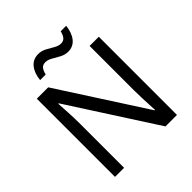

<svg xmlns="http://www.w3.org/2000/svg" viewBox="-240 -1076 1240 1240"><g transform="rotate(-45 380.0 -456.5)"><path d="M663 0H558L176 -593H172Q174 -558 177 -506Q180 -454 180 -399V0H97V-714H201L582 -123H586Q585 -139 583.5 -171Q582 -203 580.5 -241Q579 -279 579 -311V-714H663ZM197 -784Q203 -843 231.5 -877.5Q260 -912 307 -912Q337 -912 363.5 -897.5Q390 -883 414 -869Q438 -855 459 -855Q482 -855 494.5 -869.5Q507 -884 514 -913H564Q558 -855 530 -820Q502 -785 455 -785Q427 -785 400.5 -799Q374 -813 349.5 -827.5Q325 -842 303 -842Q279 -842 267 -827.5Q255 -813 248 -784Z"/></g></svg>

Font: Noto Sans Tifinagh Ahaggar
Style: Regular
Weight: 400
Designer: JamraPatel
Foundry: JamraPatel LLC
Version: Version 2.006; ttfautohint (v1.8.4.7-5d5b)